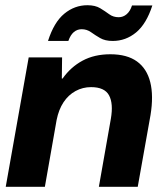

<svg xmlns="http://www.w3.org/2000/svg" viewBox="-20 -716 632 736"><path d="M2 0 90 -496H218L217 -415H220Q251 -459 296.5 -483.5Q342 -508 403 -508Q467 -508 505 -480.5Q543 -453 556 -401Q569 -349 557 -275L508 0H359L405 -261Q415 -319 398 -350.5Q381 -382 329 -382Q297 -382 269.5 -367Q242 -352 223.5 -324Q205 -296 197 -256L152 0ZM164 -559Q187 -631 226.5 -663.5Q266 -696 315 -696Q345 -696 364 -684.5Q383 -673 398.5 -661.5Q414 -650 435 -650Q452 -650 465.5 -661.5Q479 -673 486 -695H564Q541 -624 501.5 -591.5Q462 -559 412 -559Q383 -559 364 -570Q345 -581 329 -592.5Q313 -604 293 -604Q276 -604 263 -593Q250 -582 242 -559Z"/></svg>

Font: DM Sans 36pt Black
Style: Italic
Weight: 900
Italic angle: -10°
Designer: Colophon Foundry, Jonny Pinhorn
Foundry: Colophon Foundry
Version: Version 4.004;gftools[0.9.30]